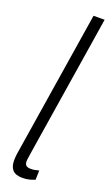

<svg xmlns="http://www.w3.org/2000/svg" viewBox="-149 -772 469 815"><g transform="rotate(20 86.0 -365.0)"><path d="M122 -740H172L72 -108Q70 -92 68 -81Q66 -70 66 -62Q66 -51 72 -44.5Q78 -38 95 -38Q109 -38 130 -44L129 -2Q102 10 73 10Q42 10 28.5 -5Q15 -20 15 -47Q15 -54 15.5 -62Q16 -70 17 -77Z"/></g></svg>

Font: Georama Condensed Light
Style: Italic
Weight: 300
Width: 3
Italic angle: -9°
Designer: Jean-Baptiste Levee
Foundry: Production Type
Version: Version 1.000